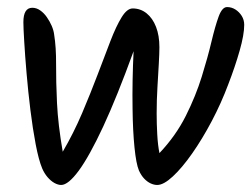

<svg xmlns="http://www.w3.org/2000/svg" viewBox="-20 -539 714 546"><path d="M625.7 -518.9Q638.4 -518.9 649.4 -512Q660.3 -505.1 667.4 -493.8Q674.5 -482.4 674.5 -468.4Q674.5 -440.5 661.5 -394.9Q648.5 -349.3 629.4 -299.8Q609.4 -246.3 582.4 -195Q555.3 -143.7 526.4 -102.5Q497.5 -61.3 471.4 -37.2Q445.4 -13 427.1 -13Q418.1 -13 408.5 -17.4Q398.8 -21.9 390.1 -31Q381.4 -40.1 375.1 -54.1Q367.1 -73.1 362.4 -120.3Q357.7 -167.5 357 -228.4Q356.3 -268.6 357.1 -311.1Q357.9 -353.7 359.9 -393.4Q312.6 -263.2 273.4 -178.9Q234.1 -94.7 204.1 -53.8Q174 -13 154 -13Q145 -13 134.7 -18.7Q124.4 -24.5 115.2 -35.2Q106 -46 100 -60Q90 -84 81.5 -128.5Q73 -173 66.5 -225.8Q60 -278.6 55.6 -330Q51.2 -381.3 48.9 -420.6Q46.5 -459.9 46.5 -475.9Q46.5 -516.9 71.9 -516.9Q83.8 -516.9 94.4 -509.4Q105 -502 113.2 -490.2Q121.4 -478.5 127.1 -465.4Q132.7 -452.2 134 -440.6Q139.8 -404.7 139.5 -356.1Q139.2 -307.5 142.1 -245.9Q145.1 -184.3 158.4 -107.5Q189.4 -160.6 213.5 -217.2Q237.5 -273.8 257.6 -326.8Q277.6 -379.8 294 -422.3Q310.4 -464.8 325.9 -489.9Q341.3 -515 357.3 -515Q379.5 -515 396.8 -501.2Q414.1 -487.3 423.7 -462.6Q433.3 -437.8 433.3 -404.9Q433.3 -388.1 431.6 -357.7Q429.9 -327.4 427.7 -290.8Q425.5 -254.3 425.5 -216.7Q425.5 -186.2 427.2 -156.4Q428.8 -126.7 433.4 -103.6Q480 -152.8 508.4 -209.5Q536.8 -266.2 553.7 -320.9Q570.7 -375.6 581.3 -420.4Q592 -465.2 601.8 -492Q611.7 -518.9 625.7 -518.9Z"/></svg>

Font: Kalam Variable Light
Style: Regular
Weight: 300
Designer: Lipi Raval, Jonny Pinhorn
Foundry: Indian Type Foundry
Version: Version 3.000